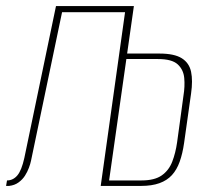

<svg xmlns="http://www.w3.org/2000/svg" viewBox="-42 -611 697 631"><path d="M-22 0 -19 -18Q1 -18 15 -34.5Q29 -51 38 -92L142 -591H398L314 0H289L369 -571H162L60 -83Q58 -73 53 -59.5Q48 -46 40 -33.5Q32 -21 19 -11.5Q6 -2 -12 0ZM316 -18H423Q466 -18 489.5 -34.5Q513 -51 524 -79.5Q535 -108 540 -143Q545 -181 550.5 -219.5Q556 -258 561 -297Q566 -327 563.5 -354.5Q561 -382 542 -399.5Q523 -417 477 -417H371Q358 -317 344 -217Q330 -117 316 -18ZM289 0 372 -589H396L375 -435H482Q531 -435 555.5 -419.5Q580 -404 586 -375Q592 -346 586 -304L563 -141Q558 -106 548.5 -79.5Q539 -53 523 -35.5Q507 -18 482 -9Q457 0 422 0Z"/></svg>

Font: Alumni Sans SC Thin
Style: Italic
Weight: 100
Italic angle: -8°
Designer: Robert E. Leuschke
Foundry: Robert E. Leuschke
Version: Version 1.016